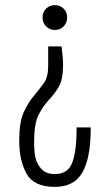

<svg xmlns="http://www.w3.org/2000/svg" viewBox="-20 -546 413 749"><path d="M168 -365V-289Q168 -245 150.5 -221Q133 -197 111.5 -171.5Q90 -146 72.5 -108Q55 -70 55 3Q55 80 83.5 131.5Q112 183 193 183Q230 183 256.5 170Q283 157 300 129Q317 101 325.5 57Q334 13 334 -49H279Q279 43 262 88Q245 133 194 133Q166 133 150 120.5Q134 108 125.5 89.5Q117 71 115 49Q113 27 113 9Q113 -64 130.5 -98Q148 -132 169.5 -155Q191 -178 208.5 -206Q226 -234 226 -296Q226 -309 223.5 -335Q221 -361 220 -365ZM194 -526Q174 -526 160 -512.5Q146 -499 146 -478Q146 -457 160 -443Q174 -429 194 -429Q214 -429 228 -443Q242 -457 242 -478Q242 -499 228 -512.5Q214 -526 194 -526Z"/></svg>

Font: Secuela Light
Style: Regular
Weight: 300
Designer: Fernando Haro
Foundry: deFharo
Version: Version 1.708